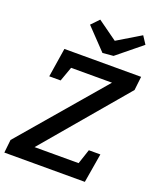

<svg xmlns="http://www.w3.org/2000/svg" viewBox="-168 -1041 947 1143"><g transform="rotate(20 305.5 -469.5)"><path d="M0 0 9 -83 460 -610H201L168 -518H96L125 -702H611L601 -615L158 -92H437L468 -185H541L510 0ZM538 -939 570 -890 414 -763 346 -757 219 -890 266 -939 390 -850Z"/></g></svg>

Font: Bitter SemiBold
Style: Italic
Weight: 600
Italic angle: -9°
Designer: Sol Matas, and Bitter project Authors
Foundry: Sol Matas
Version: Version 2.001